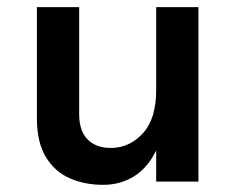

<svg xmlns="http://www.w3.org/2000/svg" viewBox="-20 -507 667 536"><path d="M83 -487H201V-189Q201 -141.5 224.5 -117.8Q248 -94 289 -94Q341.5 -94 378.8 -134.8Q416 -175.5 416 -255V-487H534V0H416V-87Q392.5 -38.5 354.2 -14.8Q316 9 268 9Q216 9 174.2 -9.5Q132.5 -28 107.8 -69Q83 -110 83 -177Z"/></svg>

Font: Karla
Style: Bold
Weight: 700
Designer: Jonathan Pinhorn
Version: Version 2.004; ttfautohint (v1.8.4.7-5d5b);gftools[0.9.33]